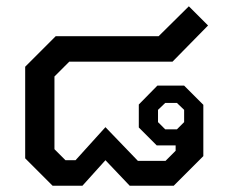

<svg xmlns="http://www.w3.org/2000/svg" viewBox="-20 -590 718 610"><path d="M60 -87V-378L157 -475H484L580 -570L641 -509L528 -394H200L153 -347V-116L188 -81H220L315 -186L418 -79H506L538 -111V-128H478L421 -185V-258L480 -318H565L626 -257V-94L532 0H392L315 -81L242 0H147ZM542 -179 565 -202V-241L542 -263H505L482 -241V-202L505 -179Z"/></svg>

Font: Chakra Petch Medium
Style: Regular
Weight: 500
Designer: Katatrad Aksorn Co.,Ltd.
Foundry: Cadson Demak Co.,Ltd.
Version: Version 1.000; ttfautohint (v1.6)